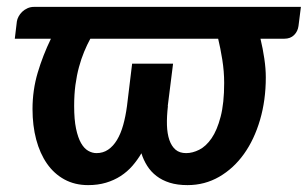

<svg xmlns="http://www.w3.org/2000/svg" viewBox="-20 -530 894 558"><path d="M854.5 -510 847.5 -454.5Q845.5 -439 834.8 -428.2Q824 -417.5 806.5 -417.5H737Q744 -388.5 748.2 -359.5Q752.5 -330.5 752.5 -305Q752.5 -239 735.8 -181.8Q719 -124.5 689 -82.5Q659 -40.5 617 -16.2Q575 8 525 8Q495.5 8 473.2 1Q451 -6 434.8 -18.5Q418.5 -31 407.8 -48Q397 -65 391 -84.5Q379.5 -65 364.8 -48Q350 -31 330.8 -18.5Q311.5 -6 288 1Q264.5 8 236 8Q197.5 8 167.2 -8.5Q137 -25 116.5 -54.5Q96 -84 85.2 -124.5Q74.5 -165 74.5 -213Q74.5 -268 89.5 -318.5Q104.5 -369 128 -417.5H23L29 -467.5Q30 -474.5 34 -482Q38 -489.5 44.5 -495.8Q51 -502 59.8 -506Q68.5 -510 79 -510ZM468 -221.5Q464.5 -191.5 465.2 -166.5Q466 -141.5 472.2 -123.2Q478.5 -105 490.2 -95Q502 -85 521 -85Q539.5 -85 559 -94.8Q578.5 -104.5 594.8 -128Q611 -151.5 621.2 -190.8Q631.5 -230 631.5 -289Q631.5 -322.5 626 -356.8Q620.5 -391 614 -417.5H242.5Q233 -400 224.5 -379.5Q216 -359 209.5 -335Q203 -311 199.2 -283Q195.5 -255 195.5 -222Q195.5 -182.5 201 -156.2Q206.5 -130 215.5 -114.2Q224.5 -98.5 236.2 -91.8Q248 -85 260.5 -85Q279.5 -85 294.2 -95Q309 -105 320 -123.2Q331 -141.5 338 -166.5Q345 -191.5 349 -221.5L364 -345H483L467.5 -221.5Z"/></svg>

Font: Lato 2
Style: Bold Italic
Weight: 700
Italic angle: -7°
Designer: Lukasz Dziedzic with Adam Twardoch and Botio Nikoltchev
Foundry: tyPoland Lukasz Dziedzic
Version: Version 2.015; 2015-08-06; http://www.latofonts.com/